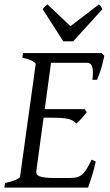

<svg xmlns="http://www.w3.org/2000/svg" viewBox="-20 -858 502 878"><path d="M418 -119.1Q408.2 -76.7 398.2 -45.4Q388.2 -14.2 382.8 0H0L2.9 -21Q33.7 -27.8 52.2 -35.9Q70.8 -43.9 71.8 -50.8L143.1 -564Q144 -569.8 128.9 -578.6Q113.8 -587.4 82 -594.2L85 -615.2H444.8L457 -603Q454.6 -590.3 450.9 -575.2Q447.3 -560.1 442.6 -544.9Q438 -529.8 433.1 -516.1Q428.2 -502.4 423.8 -493.2H402.8Q405.3 -515.6 404.8 -530.5Q404.3 -545.4 400.9 -554.4Q397.5 -563.5 391.6 -567.1Q385.7 -570.8 377 -570.8H213.4L184.6 -358.9H367.2L377 -345.2Q372.1 -338.4 366 -331.1Q359.9 -323.7 353.3 -316.7Q346.7 -309.6 340.3 -303.5Q334 -297.4 329.1 -293Q321.3 -301.3 312.5 -306.4Q303.7 -311.5 290.8 -314.5Q277.8 -317.4 259 -318.6Q240.2 -319.8 212.9 -319.8H179.2L146 -75.2Q145 -67.9 147.5 -62.3Q149.9 -56.6 159.2 -52.5Q168.5 -48.3 186 -46.1Q203.6 -43.9 232.9 -43.9H292Q312.5 -43.9 326.7 -46.4Q340.8 -48.8 352.3 -57.4Q363.8 -65.9 374.5 -82.5Q385.3 -99.1 398.9 -127.9L418 -119.1ZM314.5 -668.9H269.5L175.3 -815.9Q182.1 -825.2 186 -828.6Q189.9 -832 197.3 -837.9L302.2 -738.3L432.6 -837.9Q438.5 -832.5 441.2 -828.9Q443.8 -825.2 448.2 -815.9Z"/></svg>

Font: Gentium
Style: Italic
Weight: 400
Italic angle: -7°
Designer: J. Victor Gaultney
Version: Version 1.02; 2005; OFL release